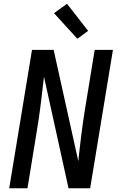

<svg xmlns="http://www.w3.org/2000/svg" viewBox="-20 -1000 640 1020"><path d="M29 0 150 -735H265L396 -144Q397 -150 397.5 -155Q398 -160 398 -165L411 -276Q416 -317 422 -358.5Q428 -400 435 -441L483 -735H580L459 0H344L214 -591Q213 -585 212 -580Q211 -575 211 -570L198 -459Q193 -418 187 -376.5Q181 -335 174 -294L126 0ZM391 -794 267 -930 336 -980 448 -836Z"/></svg>

Font: Iosevka Custom Medium
Style: Italic
Weight: 500
Italic angle: -9°
Designer: Belleve Invis
Foundry: Belleve Invis
Version: Version 27.0.1